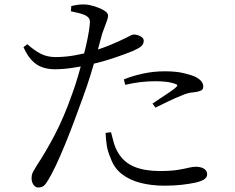

<svg xmlns="http://www.w3.org/2000/svg" viewBox="-20 -801 1040 851"><path d="M149 30Q137 30 128.5 18Q120 6 120 -11Q120 -22 122.5 -30Q125 -38 131 -47Q137 -56 144 -69Q182 -126 222.5 -203Q263 -280 300 -385Q314 -423 326.5 -466Q339 -509 350 -552Q361 -595 368.5 -632Q376 -669 378 -694Q380 -711 375 -719Q370 -727 357 -734Q342 -740 325.5 -744Q309 -748 294 -751L296 -774Q312 -778 326.5 -780Q341 -782 359 -781Q377 -780 400.5 -772.5Q424 -765 441.5 -754.5Q459 -744 459 -732Q459 -723 455 -712Q451 -701 445.5 -686Q440 -671 433 -652Q425 -622 412 -574.5Q399 -527 382.5 -473Q366 -419 347 -368Q329 -318 309 -264.5Q289 -211 268.5 -161Q248 -111 228.5 -69.5Q209 -28 193 -2Q183 15 174 22.5Q165 30 149 30ZM709 22Q651 22 602.5 9.5Q554 -3 519.5 -30Q485 -57 470 -101Q457 -130 453 -158Q449 -186 448 -212L472 -215Q477 -194 484.5 -168Q492 -142 506 -120Q532 -79 577.5 -61Q623 -43 688 -43Q738 -43 768 -48Q798 -53 816 -57.5Q834 -62 849 -62Q861 -62 872.5 -58.5Q884 -55 891 -47.5Q898 -40 898 -28Q898 -13 881.5 -4Q865 5 843 9Q820 14 786 18Q752 22 709 22ZM223 -494Q194 -494 168.5 -502.5Q143 -511 122 -532.5Q101 -554 84 -592L101 -605Q133 -577 160 -563Q187 -549 223 -548Q268 -548 310 -555.5Q352 -563 384 -572Q434 -587 473 -603.5Q512 -620 540 -634Q551 -640 559.5 -644Q568 -648 574 -648Q583 -648 593 -644.5Q603 -641 610 -635Q617 -629 617 -620Q617 -606 606.5 -596.5Q596 -587 569 -575Q557 -570 524.5 -558Q492 -546 451 -533.5Q410 -521 370 -513Q340 -506 299.5 -500Q259 -494 223 -494ZM656 -342Q673 -354 695 -368Q717 -382 736 -395.5Q755 -409 761 -415Q772 -425 757 -429Q739 -436 715.5 -438.5Q692 -441 669 -441Q636 -441 602 -437Q568 -433 535 -425L529 -449Q565 -464 612.5 -474.5Q660 -485 710 -485Q760 -485 793.5 -477Q827 -469 845 -461Q863 -452 872 -441Q881 -430 881 -417Q881 -404 869.5 -399Q858 -394 840 -392Q826 -391 813.5 -388Q801 -385 781 -376Q758 -367 726.5 -352Q695 -337 669 -324Z"/></svg>

Font: Noto Serif SC ExtraLight
Style: Regular
Weight: 400
Version: Version 2.002-H1;hotconv 1.1.0;makeotfexe 2.6.0